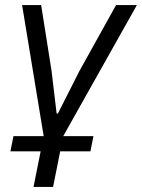

<svg xmlns="http://www.w3.org/2000/svg" viewBox="-20 -536 559 756"><path d="M21 60 33 0H152L67 -516H142L183 -257L203 -89H208L293 -257L437 -516H519L229 0H348L336 60H217L189 200H112L140 60Z"/></svg>

Font: Aneliza
Style: Italic
Weight: 400
Italic angle: -11.31°
Designer: Mike Abbink, Paul van der Laan, Pieter van Rosmalen
Foundry: Bold Monday
Version: Version 3.0